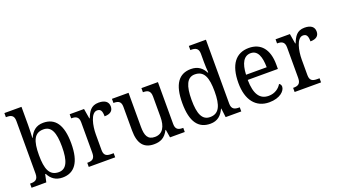

<svg xmlns="http://www.w3.org/2000/svg" viewBox="-64 -1293 3231 1836"><g transform="rotate(-20 1552.0 -375.0)"><path d="M331 10C451 10 519 -76 519 -269C519 -461 453 -546 333 -546C259 -546 218 -506 190 -445H187C189 -470 191 -540 191 -576V-760H17V-718H24C65 -718 99 -710 99 -650V-114C99 -51 65 -42 24 -42H17V0H167L184 -78H190C216 -26 260 10 331 10ZM314 -51C219 -51 190 -128 190 -269C190 -413 220 -486 313 -486C394 -486 425 -415 425 -270C425 -128 394 -51 314 -51Z M599 0H868V-42H843C803 -42 769 -50 769 -109V-270C769 -353 793 -481 858 -481C894 -481 907 -458 907 -403C970 -403 995 -431 995 -472C995 -518 963 -546 897 -546C818 -546 792 -495 767 -434H763L746 -536H600V-494H603C643 -494 677 -485 677 -426V-114C677 -51 644 -42 602 -42H599Z M1261 10C1322 10 1372 -8 1409 -81H1413L1426 0H1576V-42H1573C1533 -42 1498 -50 1498 -109V-536H1330V-494H1333C1374 -494 1407 -485 1407 -422V-216C1407 -118 1373 -53 1293 -53C1220 -53 1199 -101 1199 -190V-536H1030V-494H1033C1074 -494 1107 -485 1107 -427V-186C1107 -49 1161 10 1261 10Z M1835 10C1908 10 1950 -29 1978 -91H1981L1992 0H2151V-42H2143C2102 -42 2068 -51 2068 -110V-760H1894V-718H1902C1942 -718 1977 -709 1977 -650V-566C1977 -532 1979 -490 1982 -458H1977C1950 -510 1908 -546 1836 -546C1714 -546 1648 -460 1648 -267C1648 -75 1714 10 1835 10ZM1854 -51C1774 -51 1742 -122 1742 -266C1742 -408 1774 -485 1853 -485C1948 -485 1977 -408 1977 -267C1977 -126 1946 -51 1854 -51Z M2434 10C2547 10 2600 -49 2600 -90C2600 -107 2590 -119 2580 -123C2558 -85 2514 -50 2450 -50C2361 -50 2314 -115 2312 -262H2619V-306C2619 -464 2546 -546 2425 -546C2293 -546 2218 -451 2218 -264C2218 -91 2298 10 2434 10ZM2524 -314H2314C2319 -430 2356 -493 2425 -493C2497 -493 2523 -421 2524 -314Z M2694 0H2963V-42H2938C2898 -42 2864 -50 2864 -109V-270C2864 -353 2888 -481 2953 -481C2989 -481 3002 -458 3002 -403C3065 -403 3090 -431 3090 -472C3090 -518 3058 -546 2992 -546C2913 -546 2887 -495 2862 -434H2858L2841 -536H2695V-494H2698C2738 -494 2772 -485 2772 -426V-114C2772 -51 2739 -42 2697 -42H2694Z"/></g></svg>

Font: Noto Serif Ethiopic SmCn
Style: Regular
Weight: 400
Width: 4
Designer: Monotype Design Team
Foundry: Monotype Imaging Inc.
Version: Version 2.102